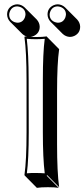

<svg xmlns="http://www.w3.org/2000/svg" viewBox="-20 -818 394 897"><path d="M202.1 -750Q202.1 -780.3 230 -793.5Q240.2 -797.9 250 -797.9Q269.5 -796.9 283.7 -783.7L340.3 -727.1Q354 -711.9 354.5 -693.4Q354.5 -663.1 326.7 -649.9Q316.9 -645.5 306.6 -645.5Q287.1 -646.5 272.9 -659.7L216.3 -716.3Q202.6 -731 202.1 -750ZM13.2 -750Q13.2 -780.3 41 -793.5Q51.3 -797.9 61 -797.9Q80.6 -796.9 94.7 -783.7L151.4 -727.1Q165 -711.9 165.5 -693.4Q165.5 -662.6 136.7 -649.4Q129.4 -646.5 122.6 -645.5Q136.7 -645 147 -645Q179.7 -645 198.2 -647.9L200.2 -645L256.3 -588.4Q246.6 -521.5 246.6 -388.7V-143.6Q246.6 -14.6 256.3 56.6L200.2 0L198.2 2.9L254.4 59.6Q236.3 56.6 203.6 56.6Q171.4 56.6 152.3 59.6L96.2 2.9L94.2 0Q104 -68.4 104 -200.2V-444.8Q104 -573.7 94.2 -645L96.2 -647.9Q100.6 -647.5 106.4 -647Q93.3 -650.9 84 -659.7L27.3 -716.3Q13.7 -731 13.2 -750ZM113.8 -444.8 114.3 -200.2Q114.3 -75.2 105.5 -8.3Q126.5 -10.3 147 -9.8Q168 -9.8 189 -8.3Q180.2 -78.6 180.2 -200.2V-444.8Q180.2 -570.8 189 -636.7Q168.5 -634.8 147 -634.8Q125.5 -634.8 105 -636.7Q113.8 -565.9 113.8 -444.8ZM22.9 -750Q22.9 -724.6 47.4 -714.8Q54.7 -712.4 61 -711.9Q86.4 -711.9 96.2 -736.3Q98.6 -743.7 99.1 -750Q99.1 -775.4 74.7 -785.2Q67.4 -787.6 61 -788.1Q35.6 -788.1 25.9 -763.7Q22.9 -756.3 22.9 -750ZM211.9 -750Q211.9 -724.6 236.3 -714.8Q243.7 -712.4 250 -711.9Q275.4 -711.9 285.2 -736.3Q287.6 -743.7 288.1 -750Q288.1 -775.4 263.7 -785.2Q256.3 -787.6 250 -788.1Q224.6 -788.1 214.8 -763.7Q211.9 -756.3 211.9 -750Z"/></svg>

Font: Linux Biolinum Shadow O
Style: Regular
Weight: 400
Designer: Philipp H. Poll
Foundry: Philipp H. Poll
Version: Version 1.0.4